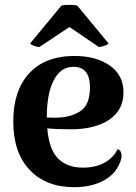

<svg xmlns="http://www.w3.org/2000/svg" viewBox="-20 -762 565 796"><path d="M484 -117Q484 -104 477 -87Q458 -39 408 -12.5Q358 14 287 14Q171 14 103 -57.5Q35 -129 35 -259Q35 -386 101 -458Q167 -530 289 -530Q378 -530 435 -490.5Q492 -451 492 -379Q492 -306 433 -266Q374 -226 275 -226Q211 -226 176 -230Q183 -143 220.5 -105Q258 -67 324 -67Q377 -67 414 -88Q451 -109 468 -144Q484 -137 484 -117ZM174 -276V-275L208 -274Q270 -274 311.5 -300Q353 -326 353 -400Q353 -485 284 -485Q232 -485 203 -429.5Q174 -374 174 -276ZM105 -582 234 -738Q242 -742 269 -742Q293 -742 301 -738L430 -582Q429 -578 414 -572.5Q399 -567 390 -567L268 -650L143 -567Q134 -567 120 -572.5Q106 -578 105 -582Z"/></svg>

Font: Arima Madurai Black
Style: Regular
Weight: 900
Designer: Joana Correia and Natanael Gama
Foundry: NDISCOVER
Version: Version 1.019